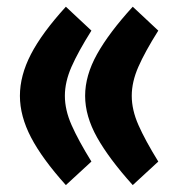

<svg xmlns="http://www.w3.org/2000/svg" viewBox="-20 -532 522 565"><path d="M249 -56.6 173.8 12.7Q104 -64.9 71.3 -127.7Q38.6 -190.4 38.6 -250Q38.6 -309.6 71 -372.3Q103.5 -435.1 173.8 -512.2L249 -441.9Q210 -379.9 190.4 -335.4Q170.9 -291 170.9 -250Q170.9 -208.5 190.7 -163.8Q210.4 -119.1 249 -56.6ZM445.8 -56.6 370.6 12.7Q300.8 -64.9 265.6 -127.7Q230.5 -190.4 230.5 -250Q230.5 -309.6 265.4 -372.3Q300.3 -435.1 370.6 -512.2L445.8 -441.9Q406.7 -379.9 387.2 -335.4Q367.7 -291 367.7 -250Q367.7 -208.5 387.5 -163.8Q407.2 -119.1 445.8 -56.6Z"/></svg>

Font: Vazirmatn UI NL Black
Style: Regular
Weight: 900
Designer: Saber Rastikerdar
Foundry: Saber Rastikerdar
Version: Version 33.003